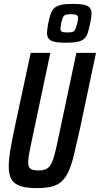

<svg xmlns="http://www.w3.org/2000/svg" viewBox="-20 -960 514 988"><path d="M169 8Q116 8 84 -3Q52 -14 38.5 -38Q25 -62 25 -103Q25 -138 33 -186.5Q41 -235 55 -301L138 -688H239L148 -258Q137 -207 131 -175.5Q125 -144 125 -125Q125 -108 130.5 -99Q136 -90 147.5 -86.5Q159 -83 178 -83Q202 -83 216.5 -89.5Q231 -96 241.5 -113.5Q252 -131 261 -165.5Q270 -200 282 -258L373 -688H474L392 -300Q375 -225 362.5 -171.5Q350 -118 335 -83Q320 -48 299 -28Q278 -8 246.5 0Q215 8 169 8ZM317 -740Q280 -740 259.5 -745Q239 -750 230.5 -761Q222 -772 222 -789Q222 -799 223.5 -811.5Q225 -824 228 -840Q234 -868 240.5 -887.5Q247 -907 259.5 -918.5Q272 -930 294.5 -935Q317 -940 355 -940Q393 -940 413.5 -935Q434 -930 442.5 -919.5Q451 -909 451 -890Q451 -880 449 -867.5Q447 -855 444 -840Q438 -811 432 -792Q426 -773 414 -761.5Q402 -750 379.5 -745Q357 -740 317 -740ZM327 -793Q347 -793 355.5 -796.5Q364 -800 368 -810Q372 -820 377 -838Q379 -846 380.5 -854Q382 -862 382 -867Q382 -878 374.5 -882.5Q367 -887 346 -887Q326 -887 317 -883.5Q308 -880 304 -870.5Q300 -861 295 -842Q294 -833 292.5 -825.5Q291 -818 291 -812Q291 -801 298.5 -797Q306 -793 327 -793Z"/></svg>

Font: Saira ExtraCondensed SemiBold
Style: Italic
Weight: 600
Width: 2
Italic angle: -12°
Designer: Hector Gatti with collaboration of the Omnibus-Type team
Foundry: Omnibus-Type
Version: Version 1.101